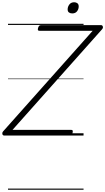

<svg xmlns="http://www.w3.org/2000/svg" viewBox="-71 -1202 933 1703"><path d="M-35 0Q-43 0 -47 -6Q-51 -12 -50.5 -20.5Q-50 -29 -44 -36L751 -929H279Q268 -929 265.5 -935.5Q263 -942 267 -955Q271 -968 277 -973.5Q283 -979 293 -979H826Q837 -979 841 -966.5Q845 -954 834 -942L40 -50H561Q571 -50 573.5 -44Q576 -38 573 -25Q569 -12 563 -6Q557 0 547 0ZM570 -1083Q552 -1083 540.5 -1091.5Q529 -1100 529 -1119Q529 -1142 544 -1162Q559 -1182 587 -1182Q604 -1182 615.5 -1173Q627 -1164 627 -1145Q627 -1121 612.5 -1102Q598 -1083 570 -1083ZM0 471H670V481H0ZM0 -20H670V0H0ZM0 -505H670V-500H0ZM0 -991H670V-981H0Z"/></svg>

Font: Playwrite IE Guides
Style: Regular
Weight: 400
Designer: Veronika Burian, José Scaglione
Foundry: TypeTogether
Version: Version 1.003